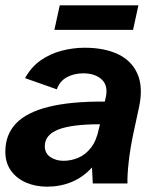

<svg xmlns="http://www.w3.org/2000/svg" viewBox="-21 -688 593 720"><path d="M155 12Q113 12 77.5 -3Q42 -18 20.5 -47.5Q-1 -77 -1 -119Q-1 -183 39 -225Q79 -267 162 -287.5Q245 -308 372 -307L375 -320Q386 -366 361 -389.5Q336 -413 291 -413Q257 -413 230 -398.5Q203 -384 192 -353L73 -395Q96 -437 132 -462Q168 -487 211 -498Q254 -509 296 -509Q371 -509 422 -484.5Q473 -460 494.5 -411Q516 -362 501 -289L479 -187Q467 -130 461.5 -80Q456 -30 457 0H327L324 -60Q290 -23 247.5 -5.5Q205 12 155 12ZM217 -85Q246 -85 273 -96.5Q300 -108 320.5 -134.5Q341 -161 350 -206L354 -222Q247 -222 197 -202Q147 -182 147 -140Q147 -113 168 -99Q189 -85 217 -85ZM183 -576 203 -668H498L478 -576Z"/></svg>

Font: Atkinson Hyperlegible Next
Style: Bold Italic
Weight: 700
Italic angle: -12°
Designer: Elliott Scott, Megan Eiswerth, Linus Boman, Theodore Petrosky, Letters from Sweden
Foundry: Applied Design Works, Letters from Sweden
Version: Version 2.001